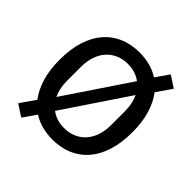

<svg xmlns="http://www.w3.org/2000/svg" viewBox="-206 -911 1124 1124"><g transform="rotate(45 356.0 -349.0)"><path d="M356 12Q261 12 193 -32L136 50L64 3L129 -91Q94 -136 74.5 -200.5Q55 -265 55 -349Q55 -437 76.5 -504.5Q98 -572 137.5 -617.5Q177 -663 232.5 -686.5Q288 -710 356 -710Q451 -710 519 -666L576 -748L648 -701L583 -607Q618 -562 637.5 -497.5Q657 -433 657 -349Q657 -261 635.5 -193.5Q614 -126 574.5 -80.5Q535 -35 479.5 -11.5Q424 12 356 12ZM173 -292Q173 -229 196 -181L464 -580Q419 -614 356 -614Q315 -614 281 -599.5Q247 -585 223 -558Q199 -531 186 -492.5Q173 -454 173 -406ZM539 -406Q539 -469 516 -517L248 -118Q293 -84 356 -84Q397 -84 431 -98.5Q465 -113 489 -140Q513 -167 526 -205.5Q539 -244 539 -292Z"/></g></svg>

Font: IBM Plex Thai Medium
Style: Regular
Weight: 500
Designer: Mike Abbink, Paul van der Laan, Pieter van Rosmalen, Ben Mitchell, Mark Frömberg
Foundry: Bold Monday
Version: Version 1.0